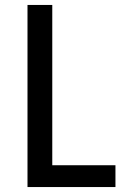

<svg xmlns="http://www.w3.org/2000/svg" viewBox="-20 -755 540 775"><path d="M91 0V-735H191V-88H446V0Z"/></svg>

Font: Iosevka Custom Semibold
Style: Regular
Weight: 600
Designer: Belleve Invis
Foundry: Belleve Invis
Version: Version 27.0.2; ttfautohint (v1.8.4)